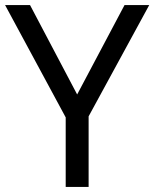

<svg xmlns="http://www.w3.org/2000/svg" viewBox="-20 -734 606 754"><path d="M283 -363 469 -714H566L328 -277V0H238V-273L0 -714H98Z"/></svg>

Font: Noto Sans Old South Arabian
Style: Regular
Weight: 400
Designer: Monotype Design Team
Foundry: Monotype Imaging Inc.
Version: Version 2.001; ttfautohint (v1.8.4.7-5d5b)